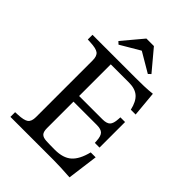

<svg xmlns="http://www.w3.org/2000/svg" viewBox="-260 -1033 1158 1158"><g transform="rotate(45 319.0 -454.0)"><path d="M553 6Q514 3 474 1.5Q434 0 409 0H43V-40L64 -41Q116 -43 134.5 -57Q153 -71 153 -108V-592Q153 -629 134.5 -643Q116 -657 64 -659L43 -660V-700H411Q446 -700 481.5 -701Q517 -702 552 -706L567 -544H526Q513 -601 484 -626.5Q455 -652 403 -652H247V-382H446Q482 -382 496.5 -397Q511 -412 513 -451L514 -467H554V-249H514L513 -265Q511 -304 496.5 -319Q482 -334 446 -334H247V-108Q247 -77 259 -64.5Q271 -52 299 -50.5Q327 -49 373 -49Q443 -49 480.5 -82Q518 -115 537 -191H579ZM196 -769 180 -784 289 -914H353L462 -784L446 -769L322 -842H320Z"/></g></svg>

Font: Hedvig Letters Serif 12pt
Style: Regular
Weight: 400
Designer: Alexander Örn & Tor Weibull
Foundry: Kanon Foundry
Version: Version 1.000; ttfautohint (v1.8.4.7-5d5b)